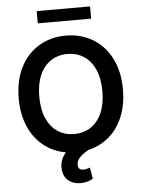

<svg xmlns="http://www.w3.org/2000/svg" viewBox="-68 -936 879 1190"><g transform="rotate(-5 372.0 -341.0)"><path d="M451.2 1Q415.5 21 395.8 41.3Q376 61.5 376 85.9Q376 103 384 111.6Q392.1 120.1 410.2 120.1Q420.9 120.1 431.6 116.9Q442.4 113.8 450.2 111.3L461.9 181.6Q427.2 202.1 384.8 202.1Q339.4 202.1 309.8 178.2Q280.3 154.3 275.4 110.4Q274.4 105.5 274.4 94.7Q274.4 70.8 283.4 47.4Q292.5 23.9 310.5 4.4Q232.9 -9.3 173.6 -55.9Q114.3 -102.5 81.1 -178.7Q47.9 -254.9 47.9 -353.5Q47.9 -465.3 89.8 -547.4Q131.8 -629.4 205.3 -673.1Q278.8 -716.8 372.1 -716.8Q465.3 -716.8 538.8 -673.1Q612.3 -629.4 654.3 -547.4Q696.3 -465.3 696.3 -353.5Q696.3 -258.3 665.5 -184.1Q634.8 -109.9 579.3 -62.7Q523.9 -15.6 451.2 1ZM372.1 -602.5Q314 -602.5 269.5 -573.5Q225.1 -544.4 200.4 -488.5Q175.8 -432.6 175.8 -353.5Q175.8 -274.4 200.4 -218.5Q225.1 -162.6 269.5 -133.5Q314 -104.5 372.1 -104.5Q430.2 -104.5 474.6 -133.5Q519 -162.6 543.7 -218.5Q568.4 -274.4 568.4 -353.5Q568.4 -432.6 543.7 -488.5Q519 -544.4 474.6 -573.5Q430.2 -602.5 372.1 -602.5ZM538.1 -807.6H206.1V-883.8H538.1Z"/></g></svg>

Font: Pretendard SemiBold
Style: Regular
Weight: 600
Designer: Base glyphs from Inter by Rasmus Andersson; Hangeul glyphs from Noto Sans CJK(Source Han Sans) by Jang Soo-young and Kan
Foundry: Kil Hyung-jin
Version: Version 1.309